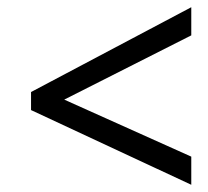

<svg xmlns="http://www.w3.org/2000/svg" viewBox="-20 -628 577 532"><path d="M510 -116 66 -323V-373L510 -608V-530L158 -352L510 -194Z"/></svg>

Font: Noto Sans Display
Style: Italic
Weight: 400
Italic angle: -12°
Designer: Monotype Design Team
Foundry: Monotype Imaging Inc.
Version: Version 2.003